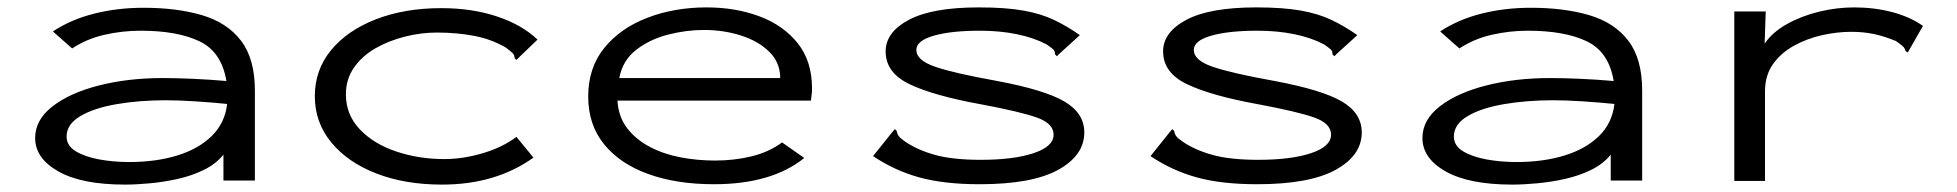

<svg xmlns="http://www.w3.org/2000/svg" viewBox="-20 -488 5290 519"><path d="M318 11Q201 11 138 -24.5Q75 -60 75 -115Q75 -164 122 -200.5Q169 -237 247.5 -257Q326 -277 420 -277Q455 -277 501 -275Q547 -273 592 -269Q579 -348 519 -376.5Q459 -405 360 -405Q311 -405 262.5 -394Q214 -383 175 -357L123 -403Q171 -435 234 -451Q297 -467 368 -467Q458 -467 526 -447Q594 -427 631.5 -378Q669 -329 669 -243V0H584V-70Q564 -45 531.5 -29Q499 -13 461 -4.5Q423 4 385.5 7.5Q348 11 318 11ZM160 -119Q160 -94 185 -79Q210 -64 248.5 -57Q287 -50 329 -50Q401 -50 458.5 -67.5Q516 -85 552 -120Q588 -155 594 -207Q555 -211 509 -214Q463 -217 429 -217Q357 -217 295.5 -206.5Q234 -196 197 -174Q160 -152 160 -119Z M1175 11Q1075 11 997.5 -19Q920 -49 875.5 -103Q831 -157 831 -228Q831 -299 875 -352.5Q919 -406 996.5 -436Q1074 -466 1173 -466Q1256 -466 1323.5 -443.5Q1391 -421 1433 -381L1383 -333L1376 -326L1371 -331Q1371 -339 1366 -344Q1361 -349 1348 -359Q1309 -382 1262 -391Q1215 -400 1161 -400Q1118 -400 1074.5 -389Q1031 -378 995 -357.5Q959 -337 937 -305.5Q915 -274 915 -233Q915 -178 952.5 -138.5Q990 -99 1051 -78.5Q1112 -58 1181 -58Q1232 -58 1285.5 -74Q1339 -90 1376 -118L1422 -62Q1320 11 1175 11Z M1910 10Q1809 10 1732.5 -17.5Q1656 -45 1613 -98Q1570 -151 1570 -227Q1570 -305 1613.5 -358.5Q1657 -412 1730 -440Q1803 -468 1890 -468Q1968 -468 2032.5 -444Q2097 -420 2136 -371.5Q2175 -323 2175 -249Q2175 -240 2174 -232Q2173 -224 2172 -216H1649Q1652 -171 1676 -140.5Q1700 -110 1737.5 -90.5Q1775 -71 1820.5 -62.5Q1866 -54 1913 -54Q1965 -54 2012 -65.5Q2059 -77 2094 -103L2154 -61Q2066 10 1910 10ZM1654 -277H2089Q2089 -319 2059.5 -348Q2030 -377 1983 -392Q1936 -407 1883 -407Q1835 -407 1786 -394.5Q1737 -382 1700 -353.5Q1663 -325 1654 -277Z M2628 10Q2532 10 2465 -8.5Q2398 -27 2340 -66L2392 -131L2399 -139L2404 -134Q2405 -126 2409.5 -120Q2414 -114 2427 -105Q2461 -82 2508.5 -69Q2556 -56 2631 -56Q2720 -56 2774 -74Q2828 -92 2828 -124Q2828 -154 2783.5 -170Q2739 -186 2632 -206Q2505 -229 2439.5 -260Q2374 -291 2374 -349Q2374 -401 2437 -434.5Q2500 -468 2626 -468Q2698 -468 2746 -459.5Q2794 -451 2829.5 -434Q2865 -417 2899 -393L2844 -343L2837 -336L2832 -341Q2832 -350 2827 -354.5Q2822 -359 2809 -368Q2775 -386 2729 -395.5Q2683 -405 2629 -405Q2551 -405 2504 -391.5Q2457 -378 2457 -353Q2457 -325 2508 -307.5Q2559 -290 2676 -269Q2804 -245 2857.5 -213.5Q2911 -182 2911 -130Q2911 -68 2840.5 -29Q2770 10 2628 10Z M3378 10Q3282 10 3215 -8.5Q3148 -27 3090 -66L3142 -131L3149 -139L3154 -134Q3155 -126 3159.5 -120Q3164 -114 3177 -105Q3211 -82 3258.5 -69Q3306 -56 3381 -56Q3470 -56 3524 -74Q3578 -92 3578 -124Q3578 -154 3533.5 -170Q3489 -186 3382 -206Q3255 -229 3189.5 -260Q3124 -291 3124 -349Q3124 -401 3187 -434.5Q3250 -468 3376 -468Q3448 -468 3496 -459.5Q3544 -451 3579.5 -434Q3615 -417 3649 -393L3594 -343L3587 -336L3582 -341Q3582 -350 3577 -354.5Q3572 -359 3559 -368Q3525 -386 3479 -395.5Q3433 -405 3379 -405Q3301 -405 3254 -391.5Q3207 -378 3207 -353Q3207 -325 3258 -307.5Q3309 -290 3426 -269Q3554 -245 3607.5 -213.5Q3661 -182 3661 -130Q3661 -68 3590.5 -29Q3520 10 3378 10Z M4068 11Q3951 11 3888 -24.5Q3825 -60 3825 -115Q3825 -164 3872 -200.5Q3919 -237 3997.5 -257Q4076 -277 4170 -277Q4205 -277 4251 -275Q4297 -273 4342 -269Q4329 -348 4269 -376.5Q4209 -405 4110 -405Q4061 -405 4012.5 -394Q3964 -383 3925 -357L3873 -403Q3921 -435 3984 -451Q4047 -467 4118 -467Q4208 -467 4276 -447Q4344 -427 4381.5 -378Q4419 -329 4419 -243V0H4334V-70Q4314 -45 4281.5 -29Q4249 -13 4211 -4.5Q4173 4 4135.5 7.5Q4098 11 4068 11ZM3910 -119Q3910 -94 3935 -79Q3960 -64 3998.5 -57Q4037 -50 4079 -50Q4151 -50 4208.5 -67.5Q4266 -85 4302 -120Q4338 -155 4344 -207Q4305 -211 4259 -214Q4213 -217 4179 -217Q4107 -217 4045.5 -206.5Q3984 -196 3947 -174Q3910 -152 3910 -119Z M4668 -457H4753L4750 -370Q4771 -401 4810.5 -423Q4850 -445 4897.5 -456.5Q4945 -468 4992 -468Q5046 -468 5094 -455.5Q5142 -443 5178 -418L5142 -355L5137 -346L5131 -350Q5129 -358 5123.5 -363Q5118 -368 5105 -377Q5074 -390 5045.5 -396Q5017 -402 4984 -402Q4946 -402 4905.5 -393Q4865 -384 4829.5 -364.5Q4794 -345 4772.5 -314.5Q4751 -284 4751 -241V1H4668Z"/></svg>

Font: Inconsolata ExtraExpanded
Style: Regular
Weight: 400
Width: 8
Monospace: yes
Designer: Raph Levien, Cyreal, Brenton Simpson
Foundry: Raph Levien, Cyreal, Google
Version: Version 3.000; ttfautohint (v1.8.2.53-6de2)